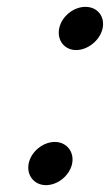

<svg xmlns="http://www.w3.org/2000/svg" viewBox="-20 -525 321 560"><path d="M64 -50C56 -15 79 15 114 15C148 15 182 -12 190 -46C198 -81 175 -111 140 -111C106 -111 72 -84 64 -50ZM153 -444C145 -409 167 -379 202 -379C236 -379 271 -407 279 -441C287 -476 265 -505 229 -505C195 -505 161 -478 153 -444Z"/></svg>

Font: Electronic
Style: ThkIt
Weight: 900
Version: Version 1.011